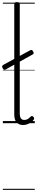

<svg xmlns="http://www.w3.org/2000/svg" viewBox="-27 -1166 349 1817"><path d="M192 17Q152 17 130 -8Q108 -33 108 -82V-1127Q108 -1137 114 -1141.5Q120 -1146 133 -1146Q147 -1146 153.5 -1141.5Q160 -1137 160 -1127V-94Q160 -63 170 -47Q180 -31 202 -31Q213 -31 223 -34Q233 -37 243 -44.5Q253 -52 263 -62Q269 -68 275.5 -68Q282 -68 289 -60Q294 -55 295.5 -48.5Q297 -42 293 -35Q282 -19 265.5 -7.5Q249 4 230 10.5Q211 17 192 17ZM27 -509Q18 -504 11 -507Q4 -510 -2 -520Q-7 -530 -6.5 -538Q-6 -546 4 -552L258 -690Q268 -695 274 -692.5Q280 -690 286 -680Q292 -670 291.5 -662.5Q291 -655 281 -650ZM0 621H302V631H0ZM0 -20H302V0H0ZM0 -505H302V-500H0ZM0 -1141H302V-1131H0Z"/></svg>

Font: Playwrite BR Guides
Style: Regular
Weight: 400
Designer: Veronika Burian, José Scaglione
Foundry: TypeTogether
Version: Version 1.003